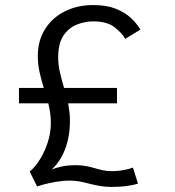

<svg xmlns="http://www.w3.org/2000/svg" viewBox="-20 -726 690 759"><path d="M126.5 11 97.5 -48Q118 -64.5 137 -94.5Q156 -124.5 168.5 -162.5Q181 -200.5 181 -240.5Q181 -260.5 178.2 -279.8Q175.5 -299 171 -317.5H55V-378.5H153Q143.5 -409 136.5 -440Q129.5 -471 129.5 -505Q129.5 -565.5 158 -610.8Q186.5 -656 236 -681Q285.5 -706 348.5 -706Q400.5 -706 437 -691.8Q473.5 -677.5 497.2 -655.2Q521 -633 535 -609L475.5 -572.5Q460 -598 430.8 -619.8Q401.5 -641.5 348.5 -641.5Q316 -641.5 284 -629Q252 -616.5 231 -585.5Q210 -554.5 210 -499.5Q210 -470.5 216.5 -442Q223 -413.5 231.5 -384.5Q232.5 -381.5 233.5 -378.5H442.5V-317.5H249.5Q252.5 -301 254.5 -283.8Q256.5 -266.5 256.5 -249Q256.5 -186 237.2 -136Q218 -86 184 -56Q201.5 -63 225 -68Q248.5 -73 280 -73Q304 -73 322.2 -69.2Q340.5 -65.5 357 -60.5Q372 -56 387.2 -52.8Q402.5 -49.5 421.5 -49.5Q448 -49.5 470.5 -54Q493 -58.5 505.5 -63.5L525.5 0Q512.5 4.5 484 8.8Q455.5 13 421.5 13Q396 13 373.8 9Q351.5 5 330.5 -0.5Q312 -5.5 293.8 -8.8Q275.5 -12 256 -12Q229 -12 201.2 -7.2Q173.5 -2.5 152.8 3.2Q132 9 126.5 11Z"/></svg>

Font: Trispace Light
Style: Regular
Weight: 300
Designer: Tyler Finck
Foundry: Etcetera Type Company
Version: Version 1.210; ttfautohint (v1.8.3)